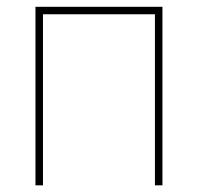

<svg xmlns="http://www.w3.org/2000/svg" viewBox="-20 -556 593 576"><path d="M467.3 -535.6V0H444.8V-513.2H108.9V0H86.4V-535.6Z"/></svg>

Font: Inter 20pt Thin
Style: Regular
Weight: 250
Version: Version 4.001;git-66647c0bb